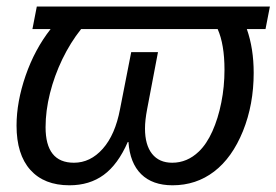

<svg xmlns="http://www.w3.org/2000/svg" viewBox="-20 -548 832 578"><path d="M711.4 -153.3Q678.7 -72.8 624.5 -31.5Q570.3 9.8 499.5 9.8Q439 9.8 405 -23.7Q371.1 -57.1 366.7 -120.6H364.7Q335 -52.7 292.2 -21.5Q249.5 9.8 189 9.8Q112.8 9.8 71.3 -36.6Q29.8 -83 29.8 -169.9Q29.8 -241.2 57.1 -320.3Q84.5 -399.4 132.3 -460.4H77.6L90.8 -528.3H792.5L779.3 -460.4H723.1Q743.7 -401.9 743.7 -328.6Q743.7 -233.4 711.4 -153.3ZM498.5 -58.1Q543.5 -58.1 578.6 -91.8Q602.1 -114.3 619.4 -152.8Q636.7 -191.4 646.2 -239.3Q655.8 -287.1 655.8 -337.9Q655.8 -376.5 650.6 -407Q645.5 -437.5 635.3 -460.4H224.1Q191.9 -419.9 167.7 -369.9Q143.6 -319.8 130.4 -267.1Q117.2 -214.4 117.2 -165Q117.2 -111.8 138.4 -85Q159.7 -58.1 202.6 -58.1Q252 -58.1 289.3 -100.1Q326.7 -142.1 341.3 -219.2L375 -391.1H455.6L422.9 -219.2Q416.5 -186 416.5 -161.1Q416.5 -111.8 437.7 -85Q459 -58.1 498.5 -58.1Z"/></svg>

Font: Arimo
Style: Italic
Weight: 400
Italic angle: -12°
Designer: Steve Matteson
Foundry: Monotype Imaging Inc.
Version: Version 1.33